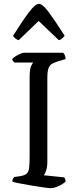

<svg xmlns="http://www.w3.org/2000/svg" viewBox="-20 -978 404 998"><path d="M242 0Q233 0 205.5 -4Q178 -8 144.5 -13.5Q111 -19 83 -24.5Q55 -30 44 -34Q44 -42 47.5 -48.5Q51 -55 54 -58L83 -62Q108 -66 118.5 -75.5Q129 -85 131.5 -105.5Q134 -126 134 -163V-574Q134 -621 142.5 -636.5Q151 -652 152 -653H55Q52 -655 48.5 -659.5Q45 -664 43 -671Q49 -678 61 -685.5Q73 -693 85.5 -698.5Q98 -704 104 -704H308Q313 -700 317 -691Q321 -682 321 -671L278 -658Q262 -653 250.5 -646.5Q239 -640 232.5 -624Q226 -608 226 -572V-135Q226 -110 220 -92Q214 -74 208 -67L314 -56Q316 -54 318.5 -48Q321 -42 321 -34Q307 -21 284 -10.5Q261 0 242 0ZM77 -769Q67 -772 59 -779Q51 -786 48 -792Q95 -867 129 -912.5Q163 -958 182 -958Q202 -958 235.5 -912Q269 -866 316 -792Q312 -787 304.5 -779.5Q297 -772 286 -769L181 -869Z"/></svg>

Font: Texturina 72pt Medium
Style: Regular
Weight: 500
Designer: Guillermo Torres Carreño
Foundry: Omnibus-Type
Version: Version 1.002; ttfautohint (v1.8.3)